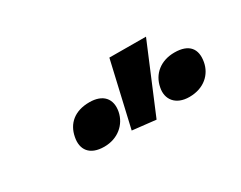

<svg xmlns="http://www.w3.org/2000/svg" viewBox="-42 -877 666 531"><g transform="rotate(-30 291.0 -612.0)"><path d="M344.7 -504.9 434.1 -718.3 317.4 -718.8 270 -513.2ZM182.6 -512.2C226.1 -512.2 257.3 -539.6 264.6 -576.2C272 -615.2 250.5 -639.6 207.5 -639.6C160.6 -639.6 132.3 -615.2 125 -576.2C117.7 -539.6 135.7 -512.2 182.6 -512.2ZM455.1 -513.7C502.4 -513.7 531.2 -542 537.6 -577.1C544.9 -616.2 526.9 -641.1 480 -641.1C436.5 -641.1 405.3 -616.2 397.9 -577.1C390.6 -542 411.6 -513.7 455.1 -513.7Z"/></g></svg>

Font: Roboto Flex Super Cond Black
Style: Italic
Weight: 900
Width: 3
Italic angle: -10°
Designer: Berlow after Robertson
Foundry: Google
Version: Version 3.200;Glyphs 3.3 (3311)